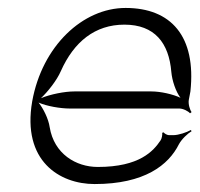

<svg xmlns="http://www.w3.org/2000/svg" viewBox="-20 -452 502 483"><path d="M83 -205C101 -222 123 -250 133 -273C166 -347 219 -390 293 -390C369 -390 405 -344 411 -271C413 -249 422 -222 434 -206C415 -215 384 -222 361 -222H167C143 -222 107 -215 83 -205ZM61 -197C35 -47 130 11 218 11C344 11 404 -37 430 -89C437 -102 452 -116 462 -122L460 -125C450 -119 429 -112 416 -112H405C401 -112 393 -116 392 -119L388 -118C389 -114 387 -103 384 -99C366 -72 331 -32 226 -32C171 -32 116 -65 105 -132C102 -153 89 -179 77 -194C97 -185 132 -179 155 -179H431C441 -179 454 -172 458 -167L462 -170C458 -175 453 -190 455 -201L459 -222C474 -361 410 -432 296 -432C188 -432 86 -336 61 -197Z"/></svg>

Font: Armata Saber
Style: RgIta
Weight: 400
Designer: Jasper
Foundry: Cannot Into Space Fonts
Version: Version 0.970